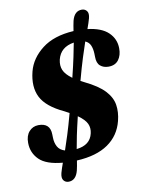

<svg xmlns="http://www.w3.org/2000/svg" viewBox="-98 -874 787 1045"><g transform="rotate(-10 296.0 -351.0)"><path d="M249.5 52Q236 104.5 195.5 104.5Q178 104.5 167.8 91.2Q157.5 78 164.5 50.5Q168 38 172.2 25.2Q176.5 12.5 182 -3Q91.5 -11 53.2 -48.8Q15 -86.5 14.5 -141.5Q14 -181 34.2 -204Q54.5 -227 85.5 -227.5Q151.5 -228.5 152 -164L152.5 -147Q153 -118 164.8 -96.5Q176.5 -75 205 -66.5Q216.5 -99.5 231.5 -147Q246.5 -194.5 265 -263Q252.5 -270 238 -277.5Q143.5 -321.5 114 -379.8Q84.5 -438 105.5 -521Q123.5 -591 188.5 -641.5Q253.5 -692 363.5 -698.5Q366 -714.5 368.2 -727.8Q370.5 -741 373.5 -754Q387 -805.5 427.5 -805.5Q445 -805.5 455.2 -792.5Q465.5 -779.5 458.5 -752.5Q455 -739.5 450.5 -726.2Q446 -713 440 -696Q517 -687 554.2 -651Q591.5 -615 592 -563.5Q592.5 -524.5 573.8 -499.5Q555 -474.5 518 -474.5Q490.5 -474.5 472.5 -489.8Q454.5 -505 454.5 -540.5L454 -558.5Q453 -585 444.8 -604Q436.5 -623 416.5 -631.5Q404.5 -597 388.8 -547Q373 -497 353.5 -424.5Q362.5 -419.5 373 -414.5Q446.5 -379 481.2 -341.8Q516 -304.5 522.5 -263Q529 -221.5 517 -174.5Q497.5 -96.5 433 -51.8Q368.5 -7 259.5 -1.5Q257 14 254.8 26.8Q252.5 39.5 249.5 52ZM263 -559Q255.5 -526.5 266.2 -500.8Q277 -475 313 -449Q329 -513.5 338.5 -559Q348 -604.5 354 -636.5Q279.5 -625 263 -559ZM359 -133.5Q366 -162.5 354.8 -187Q343.5 -211.5 306 -238Q291.5 -178 282.8 -135.8Q274 -93.5 269 -63Q345 -71.5 359 -133.5Z"/></g></svg>

Font: Fraunces 144pt S100
Style: Bold Italic
Weight: 700
Italic angle: -16°
Version: Version 1.000; ttfautohint (v1.8.3)